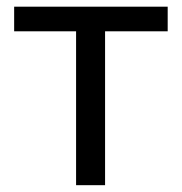

<svg xmlns="http://www.w3.org/2000/svg" viewBox="-20 -543 534 563"><path d="M471.7 -523.4V-451.2H288.1V0H203.1V-451.2H21.5V-523.4Z"/></svg>

Font: Lunasima
Style: Regular
Weight: 400
Designer: The DocRepair Project, Monotype Design Team
Foundry: Google
Version: Version 2.009